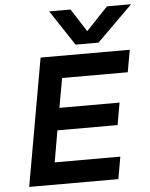

<svg xmlns="http://www.w3.org/2000/svg" viewBox="-59 -928 765 976"><g transform="rotate(-5 323.5 -440.0)"><path d="M465 -700H348L229 -880H338L413 -763L524 -880H647ZM620 -650 600 -537H265L238 -387H545L525 -274H218L190 -113H525L505 0H50L165 -650Z"/></g></svg>

Font: Overused Grotesk SemiBold
Style: Italic
Weight: 600
Italic angle: -10°
Version: Version 0.003